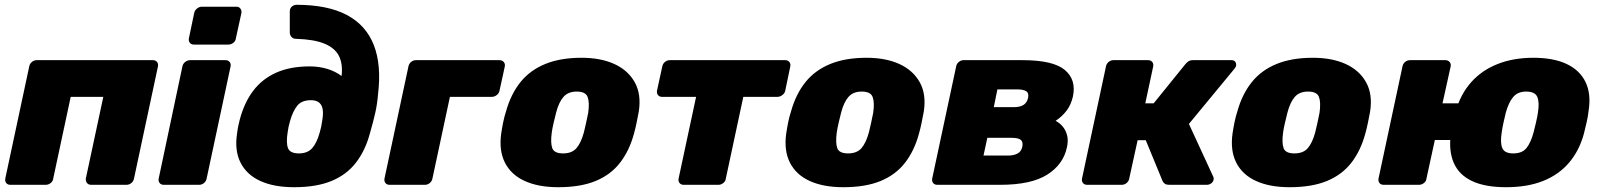

<svg xmlns="http://www.w3.org/2000/svg" viewBox="-20 -771 6681 801"><path d="M23 0Q12 0 6 -7.5Q0 -15 2 -26L102 -494Q104 -505 113 -512.5Q122 -520 133 -520H618Q629 -520 635 -512.5Q641 -505 639 -494L539 -26Q537 -15 528 -7.5Q519 0 508 0H360Q349 0 343 -7.5Q337 -15 338 -26L411 -367H275L202 -26Q201 -15 191.5 -7.5Q182 0 171 0Z M663 0Q652 0 646 -7.5Q640 -15 642 -26L741 -494Q743 -505 752.5 -512.5Q762 -520 773 -520H921Q932 -520 938 -512.5Q944 -505 942 -494L842 -26Q840 -15 831 -7.5Q822 0 811 0ZM789 -585Q778 -585 772 -592.5Q766 -600 768 -611L790 -716Q792 -727 801.5 -735Q811 -743 822 -743H967Q977 -743 983 -735Q989 -727 987 -716L964 -611Q963 -600 953.5 -592.5Q944 -585 933 -585Z M1207 10Q1123 10 1066 -16Q1009 -42 983.5 -92.5Q958 -143 969 -214Q971 -228 972 -235Q973 -242 975 -249.5Q977 -257 980 -271Q999 -343 1036.5 -392.5Q1074 -442 1132.5 -468Q1191 -494 1272 -494Q1310 -494 1344 -484Q1378 -474 1405 -454Q1411 -505 1393.5 -538.5Q1376 -572 1332 -589.5Q1288 -607 1215 -609Q1203 -609 1196 -617Q1189 -625 1189 -635V-724Q1189 -735 1196.5 -742.5Q1204 -750 1216 -751Q1347 -751 1427 -708.5Q1507 -666 1539.5 -583Q1572 -500 1557 -377Q1554 -338 1545.5 -300Q1537 -262 1523 -214Q1504 -143 1465 -92.5Q1426 -42 1363 -16Q1300 10 1207 10ZM1227 -131Q1263 -131 1282.5 -153Q1302 -175 1314 -219Q1318 -233 1320 -242.5Q1322 -252 1324 -266Q1329 -294 1326.5 -313Q1324 -332 1312 -342.5Q1300 -353 1277 -353Q1239 -353 1220.5 -330.5Q1202 -308 1190 -266Q1186 -252 1184 -242.5Q1182 -233 1180 -219Q1173 -175 1181.5 -153Q1190 -131 1227 -131Z M1605 0Q1594 0 1588 -7.5Q1582 -15 1584 -26L1684 -494Q1686 -505 1695 -512.5Q1704 -520 1715 -520H2064Q2075 -520 2081.5 -512.5Q2088 -505 2086 -494L2064 -393Q2062 -382 2052.5 -374.5Q2043 -367 2032 -367H1857L1784 -26Q1782 -15 1773 -7.5Q1764 0 1753 0Z M2309 10Q2226 10 2169 -16Q2112 -42 2086.5 -92.5Q2061 -143 2071 -214Q2074 -235 2079 -260Q2084 -285 2091 -306Q2111 -378 2151 -428Q2191 -478 2254.5 -504Q2318 -530 2406 -530Q2486 -530 2543 -504Q2600 -478 2628 -428Q2656 -378 2645 -306Q2641 -285 2636 -260Q2631 -235 2625 -214Q2606 -143 2567 -92.5Q2528 -42 2465 -16Q2402 10 2309 10ZM2329 -131Q2366 -131 2385 -153Q2404 -175 2416 -219Q2420 -234 2425.5 -260Q2431 -286 2434 -301Q2440 -344 2431.5 -366.5Q2423 -389 2386 -389Q2350 -389 2330.5 -366.5Q2311 -344 2300 -301Q2296 -286 2290 -260Q2284 -234 2282 -219Q2276 -175 2284 -153Q2292 -131 2329 -131Z M2832 0Q2821 0 2815 -7.5Q2809 -15 2811 -26L2884 -367H2741Q2731 -367 2725 -374.5Q2719 -382 2721 -393L2743 -494Q2745 -505 2754 -512.5Q2763 -520 2774 -520H3256Q3267 -520 3273 -512.5Q3279 -505 3277 -494L3256 -393Q3254 -382 3244 -374.5Q3234 -367 3224 -367H3081L3008 -26Q3007 -15 2997.5 -7.5Q2988 0 2978 0Z M3498 10Q3415 10 3358 -16Q3301 -42 3275.5 -92.5Q3250 -143 3260 -214Q3263 -235 3268 -260Q3273 -285 3280 -306Q3300 -378 3340 -428Q3380 -478 3443.5 -504Q3507 -530 3595 -530Q3675 -530 3732 -504Q3789 -478 3817 -428Q3845 -378 3834 -306Q3830 -285 3825 -260Q3820 -235 3814 -214Q3795 -143 3756 -92.5Q3717 -42 3654 -16Q3591 10 3498 10ZM3518 -131Q3555 -131 3574 -153Q3593 -175 3605 -219Q3609 -234 3614.5 -260Q3620 -286 3623 -301Q3629 -344 3620.5 -366.5Q3612 -389 3575 -389Q3539 -389 3519.5 -366.5Q3500 -344 3489 -301Q3485 -286 3479 -260Q3473 -234 3471 -219Q3465 -175 3473 -153Q3481 -131 3518 -131Z M3890 0Q3879 0 3873 -7.5Q3867 -15 3869 -26L3969 -494Q3971 -505 3980 -512.5Q3989 -520 4000 -520H4246Q4374 -520 4422.5 -479Q4471 -438 4456 -368Q4448 -333 4429 -308.5Q4410 -284 4384 -267Q4404 -256 4416 -240Q4428 -224 4432.5 -203.5Q4437 -183 4431 -156Q4416 -85 4349 -42.5Q4282 0 4153 0ZM4083 -122H4185Q4209 -122 4225 -130.5Q4241 -139 4245 -159Q4249 -180 4238 -188Q4227 -196 4201 -196H4099ZM4126 -324H4210Q4235 -324 4249.5 -333Q4264 -342 4269 -362Q4273 -383 4261 -390.5Q4249 -398 4226 -398H4141Z M4515 0Q4504 0 4498 -7.5Q4492 -15 4494 -26L4594 -494Q4596 -505 4605 -512.5Q4614 -520 4625 -520H4770Q4781 -520 4787 -512.5Q4793 -505 4791 -494L4758 -340H4793L4925 -503Q4929 -508 4936.5 -514Q4944 -520 4957 -520H5118Q5128 -520 5133 -513.5Q5138 -507 5137 -498Q5136 -491 5129 -483L4940 -254L5041 -35Q5042 -33 5043 -30Q5044 -27 5043 -22Q5042 -13 5033.5 -6.5Q5025 0 5015 0H4857Q4846 0 4839.5 -4.5Q4833 -9 4830 -16L4760 -186H4726L4691 -26Q4689 -15 4680 -7.5Q4671 0 4660 0Z M5360 10Q5277 10 5220 -16Q5163 -42 5137.5 -92.5Q5112 -143 5122 -214Q5125 -235 5130 -260Q5135 -285 5142 -306Q5162 -378 5202 -428Q5242 -478 5305.5 -504Q5369 -530 5457 -530Q5537 -530 5594 -504Q5651 -478 5679 -428Q5707 -378 5696 -306Q5692 -285 5687 -260Q5682 -235 5676 -214Q5657 -143 5618 -92.5Q5579 -42 5516 -16Q5453 10 5360 10ZM5380 -131Q5417 -131 5436 -153Q5455 -175 5467 -219Q5471 -234 5476.5 -260Q5482 -286 5485 -301Q5491 -344 5482.5 -366.5Q5474 -389 5437 -389Q5401 -389 5381.5 -366.5Q5362 -344 5351 -301Q5347 -286 5341 -260Q5335 -234 5333 -219Q5327 -175 5335 -153Q5343 -131 5380 -131Z M6144 -187H5966L5931 -26Q5930 -15 5920.5 -7.5Q5911 0 5900 0H5752Q5741 0 5735 -7.5Q5729 -15 5731 -26L5831 -494Q5833 -505 5842 -512.5Q5851 -520 5862 -520H6010Q6021 -520 6027.5 -512.5Q6034 -505 6032 -494L5998 -340H6176ZM6263 10Q6175 10 6120.5 -16Q6066 -42 6044.5 -92.5Q6023 -143 6033 -214Q6036 -235 6041.5 -260Q6047 -285 6053 -306Q6073 -378 6117.5 -428Q6162 -478 6228 -504Q6294 -530 6377 -530Q6461 -530 6516 -504Q6571 -478 6595 -428Q6619 -378 6607 -306Q6605 -285 6599 -260Q6593 -235 6588 -214Q6569 -143 6526 -92.5Q6483 -42 6417.5 -16Q6352 10 6263 10ZM6293 -131Q6330 -131 6348 -153Q6366 -175 6378 -219Q6382 -234 6388 -260Q6394 -286 6396 -301Q6403 -344 6393.5 -366.5Q6384 -389 6347 -389Q6312 -389 6293 -366.5Q6274 -344 6262 -301Q6258 -286 6252.5 -260Q6247 -234 6245 -219Q6238 -175 6247.5 -153Q6257 -131 6293 -131Z"/></svg>

Font: Rubik ExtraBold
Style: Italic
Weight: 800
Italic angle: -12°
Designer: Hubert and Fischer
Foundry: Hubert and Fischer
Version: Version 2.300;gftools[0.9.30]